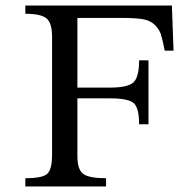

<svg xmlns="http://www.w3.org/2000/svg" viewBox="-20 -677 650 697"><path d="M610 -493H578Q570 -534 564 -552.5Q558 -571 541.5 -587Q525 -603 497.5 -607.5Q470 -612 420 -612H261V-359H379Q444 -359 464.5 -378Q485 -397 485 -458H519V-226H485Q485 -286 465 -303Q445 -320 379 -320H261V-110Q261 -61 282.5 -45.5Q304 -30 365 -30V0H72V-30Q133 -30 151 -45.5Q169 -61 169 -116V-544Q169 -594 148.5 -610.5Q128 -627 72 -627V-657H604Z"/></svg>

Font: myMathFont
Style: Regular
Weight: 400
Designer: Ross Mills, John Hudson & Paul Hanslow, Tiro Typeworks Ltd; with prior portions MicroPress Inc., and Coen Hoffman. Math 
Foundry: Tiro Typeworks Ltd
Version: Version 2.13 b171